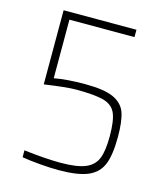

<svg xmlns="http://www.w3.org/2000/svg" viewBox="-106 -769 739 858"><g transform="rotate(15 264.0 -340.0)"><path d="M75 -6V-38Q176 -26 244 -26Q320 -26 359 -42Q398 -58 412.5 -93.5Q427 -129 427 -197Q427 -270 412 -303.5Q397 -337 356.5 -348.5Q316 -360 227 -360Q185 -360 82 -345V-688H419V-654H118V-383Q175 -394 261 -394Q350 -394 393 -374Q436 -354 449.5 -315Q463 -276 463 -204Q463 -121 445 -76.5Q427 -32 380.5 -12Q334 8 244 8Q207 8 159 4Q111 0 75 -6Z"/></g></svg>

Font: Saira Semi Condensed Thin
Style: Regular
Weight: 100
Width: 4
Designer: Hector Gatti with collaboration of the Omnibus-Type team
Foundry: Omnibus-Type
Version: Version 1.001; ttfautohint (v1.8)